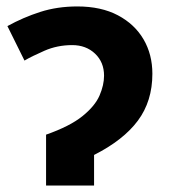

<svg xmlns="http://www.w3.org/2000/svg" viewBox="-20 -576 529 596"><path d="M220 -556Q294 -556 346 -528.5Q398 -501 425.5 -454Q453 -407 453 -347Q453 -262 408 -201.5Q363 -141 272 -95V0H123V-158Q197 -184 236 -215.5Q275 -247 289 -279.5Q303 -312 303 -341Q303 -383 275 -409.5Q247 -436 204 -436Q158 -436 118 -418.5Q78 -401 56 -388L3 -495Q52 -522 105 -539Q158 -556 220 -556Z"/></svg>

Font: Noto Sans IKEA
Style: Bold
Weight: 600
Designer: Monotype Design Team
Foundry: Monotype Imaging Inc.
Version: Version 2.001